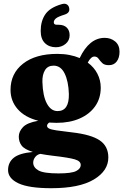

<svg xmlns="http://www.w3.org/2000/svg" viewBox="-20 -756 650 1012"><path d="M358 -58.5Q460 -47 505.5 -16.2Q551 14.5 551 74Q551 144.5 474.5 190.2Q398 236 250.5 236Q132 236 77.2 210.2Q22.5 184.5 22.5 140.5Q22.5 100.5 52 76Q81.5 51.5 153 45Q108.5 31 93.8 11Q79 -9 79 -36Q79 -62.5 101.2 -86Q123.5 -109.5 182 -119.5Q111 -137.5 73.2 -180.8Q35.5 -224 35.5 -282Q35.5 -368.5 101.2 -420.2Q167 -472 282 -472Q316.5 -472 346 -466.2Q375.5 -460.5 400 -450Q450.5 -556.5 532 -556.5Q564 -556.5 587 -537.5Q610 -518.5 610 -483.5Q610 -451.5 595.2 -432Q580.5 -412.5 554 -412.5Q530 -412.5 518.8 -423.8Q507.5 -435 499.5 -446.5Q491.5 -458 477.5 -458Q459.5 -458 442.5 -426Q476 -401.5 493.5 -367.2Q511 -333 511 -294Q511 -238 481.8 -196.2Q452.5 -154.5 400.2 -131.5Q348 -108.5 278.5 -108.5Q258 -108.5 239 -110Q228 -101.5 228 -93Q228 -84 238.8 -78.5Q249.5 -73 277.5 -68.8Q305.5 -64.5 358 -58.5ZM262.5 -410Q231.5 -410 217 -386Q202.5 -362 203.5 -324.5Q205.5 -251 226.8 -210.8Q248 -170.5 283.5 -170.5Q345 -170.5 343 -261Q341 -327 320.8 -368.5Q300.5 -410 262.5 -410ZM155 101Q155 126.5 182.5 142.2Q210 158 288.5 158Q356 158 380.8 145.8Q405.5 133.5 405.5 113Q405.5 93 373.8 83.8Q342 74.5 258.5 65Q221 60.5 192.5 55Q175 59 165 72.5Q155 86 155 101ZM288.5 -625.5Q317 -625.5 332 -610.5Q347 -595.5 347 -570.5Q347 -542.5 325.8 -524.8Q304.5 -507 274.5 -507Q239 -507 216.8 -528.8Q194.5 -550.5 194.5 -593Q194.5 -645 219 -680.8Q243.5 -716.5 305 -734Q321.5 -739 331.8 -733Q342 -727 344.5 -714.5Q350.5 -688.5 320.5 -679Q285 -668 274.2 -658.5Q263.5 -649 263.5 -638.5Q263.5 -625.5 279.5 -625.5Z"/></svg>

Font: Fraunces 72pt S100
Style: Bold
Weight: 700
Version: Version 1.000; ttfautohint (v1.8.3)